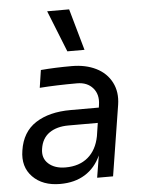

<svg xmlns="http://www.w3.org/2000/svg" viewBox="-56 -855 688 914"><g transform="rotate(-5 287.5 -398.0)"><path d="M365.2 -611.8H283.2L204.1 -810.1H309.1ZM194.8 14.2Q110.8 14.2 63.5 -34.4Q16.1 -83 28.8 -160.2Q42 -248 106.9 -290Q171.9 -332 273.9 -332H409.2L411.1 -345.2Q418.5 -394 391.6 -425Q364.7 -456.1 315.9 -456.1Q216.3 -456.1 137.2 -450.2L149.9 -534.2Q216.3 -540 297.9 -540Q364.3 -540 413.8 -515.4Q463.4 -490.7 487.3 -444.3Q511.2 -397.9 502 -337.9L448.2 0H372.1L389.2 -105Q362.8 -46.9 313.5 -16.4Q264.2 14.2 194.8 14.2ZM227.1 -62Q292.5 -62 334 -96.9Q375.5 -131.8 388.2 -196.8L397.9 -259.8H257.8Q201.7 -259.8 166 -234.9Q130.4 -210 123 -160.2Q115.7 -115.7 145.5 -88.9Q175.3 -62 227.1 -62Z"/></g></svg>

Font: Sora Italic
Style: Regular
Weight: 400
Designer: Jonathan Barnbrook, Julián Moncada
Foundry: Barnbrook Fonts
Version: Version 2.000